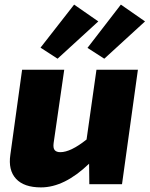

<svg xmlns="http://www.w3.org/2000/svg" viewBox="-20 -800 650 834"><path d="M230 -545 156 -593 302 -780 407 -707ZM360 -592 505 -780 610 -707 433 -545ZM399 -497H579L510 0H368L367 -89Q260 14 158 14Q84 14 49.5 -23.5Q15 -61 25 -128L76 -497H259L213 -179Q210 -157 217.5 -148Q225 -139 242 -139Q287 -139 356 -194Z"/></svg>

Font: Exo 2.0 Extra Bold
Style: Italic
Weight: 800
Italic angle: -8°
Designer: Natanael Gama
Version: Version 1.001;PS 001.001;hotconv 1.0.70;makeotf.lib2.5.58329